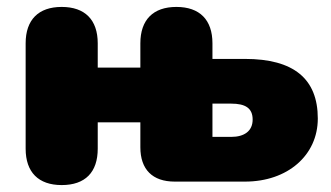

<svg xmlns="http://www.w3.org/2000/svg" viewBox="-20 -524 955 554"><path d="M158 10C226 10 262 -27 262 -95V-171H385V-99C385 -35 420 0 484 0H687C810 0 897 -76 897 -182C897 -297 827 -354 687 -354H593V-399C593 -467 556 -504 489 -504C422 -504 385 -467 385 -399V-329H262V-399C262 -467 225 -504 158 -504C91 -504 54 -467 54 -399V-95C54 -27 91 10 158 10ZM647 -129H593V-225H647C688 -225 709 -212 709 -179C709 -146 685 -129 647 -129Z"/></svg>

Font: SN Pro Black
Style: Regular
Weight: 900
Designer: Tobias Whetton
Foundry: Supernotes
Version: Version 1.001;Glyphs 3.2 (3249)